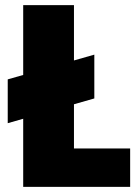

<svg xmlns="http://www.w3.org/2000/svg" viewBox="-20 -725 545 745"><path d="M10 -417 346 -513V-343L10 -247ZM267 -705V-149H485V0H70V-705Z"/></svg>

Font: Parkinsans ExtraBold
Style: Regular
Weight: 800
Designer: Red Stone, Indian Type Foundry
Foundry: Indian Type Foundry
Version: Version 1.000